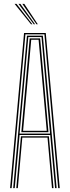

<svg xmlns="http://www.w3.org/2000/svg" viewBox="-20 -970 360 990"><path d="M32 0 104 -800H216L288 0H280L209 -793H111L40 0ZM64 0 88 -267.5H232L256 0H248L225 -260.5H95L72 0ZM48 0 119 -786H201L272 0H264L239 -274H81L56 0ZM81 -281H238L218 -506.8L194 -779H126L101.5 -506.8ZM90 -288.5 109.5 -506.8 133 -772H187L210.5 -506.8L230 -288.5ZM99 -295.5H221L202.2 -506.8L179 -765H141L118 -506.8ZM139.8 -845 55.2 -950H65.2L146.8 -845ZM153.8 -845 75.2 -950H85.2L160.8 -845ZM167.8 -845 95.2 -950H105.2L174.8 -845Z"/></svg>

Font: Big Shoulders Inline Text SC Thin
Style: Regular
Weight: 100
Designer: Patric King
Foundry: XO Type Co
Version: Version 2.002